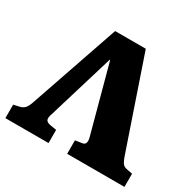

<svg xmlns="http://www.w3.org/2000/svg" viewBox="-153 -870 1052 1036"><g transform="rotate(30 373.0 -351.5)"><path d="M2 0V-84L38 -92Q57 -96 68.5 -108.5Q80 -121 89 -148L280 -703H471L663 -141Q674 -111 683.5 -101Q693 -91 713 -88L744 -82V0H387V-84L427 -90Q444 -92 448.5 -104Q453 -116 447 -139L335 -554H332L208 -144Q198 -116 204 -104Q210 -92 234 -88L271 -82V0Z"/></g></svg>

Font: Literata 18pt ExtraBold
Style: Regular
Weight: 800
Designer: Latin by Veronika Burian and Jose Scaglione. Greek by Irene Vlachou. Cyrillic by Vera Evstafieva.
Foundry: TypeTogether
Version: Version 3.103;gftools[0.9.29]